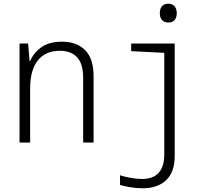

<svg xmlns="http://www.w3.org/2000/svg" viewBox="-20 -766 1167 1032"><path d="M85 0V-532H131L139 -438H142Q161 -483 203 -512.5Q245 -542 313 -542Q392 -542 437.5 -496.5Q483 -451 483 -356V0H427V-346Q427 -422 395 -457.5Q363 -493 301 -493Q225 -493 183.5 -441.5Q142 -390 142 -290V0ZM885 -645Q862 -645 850.5 -658.5Q839 -672 839 -695Q839 -719 850.5 -732.5Q862 -746 885 -746Q906 -746 918 -732.5Q930 -719 930 -695Q930 -672 918.5 -658.5Q907 -645 885 -645ZM747 246Q713 246 678 240Q643 234 625 228V176Q645 183 679.5 189.5Q714 196 743 196Q804 196 833.5 162Q863 128 863 65V-482L685 -491V-532H919V72Q919 159 873 202.5Q827 246 747 246Z"/></svg>

Font: Noto Sans Mono SemiCondensed Light
Style: Regular
Weight: 300
Width: 4
Designer: Monotype Design Team
Foundry: Monotype Imaging Inc.
Version: Version 2.014; ttfautohint (v1.8.4.7-5d5b)